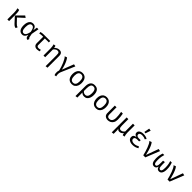

<svg xmlns="http://www.w3.org/2000/svg" viewBox="841 -3657 6718 6718"><g transform="rotate(45 4200.0 -298.0)"><path d="M456.5 -538 527.5 -489 302.5 -284.5 449.5 -129.5Q482 -96 506 -80.5Q530 -65 560.5 -57.5L531.5 11.5Q502.5 7 480 -3.2Q457.5 -13.5 437.8 -30Q418 -46.5 398 -67.5L200 -282.5ZM169.5 -526.5Q186.5 -478.5 191.2 -424Q196 -369.5 196 -324.5V0H112V-340.5Q112 -392 105.2 -437Q98.5 -482 86.5 -526.5Z M855 -537.5Q899.5 -537.5 932.5 -522.2Q965.5 -507 987.8 -471Q1010 -435 1020.5 -372.5L1048 -526.5H1125L1073.5 -246L1099.5 -109.5Q1104 -88.5 1114.2 -77.2Q1124.5 -66 1144 -58.5L1114.5 12.5Q1077 6.5 1053 -16.5Q1029 -39.5 1022.5 -82.5L1013.5 -139Q1000 -98.5 978.8 -64.2Q957.5 -30 926 -9.2Q894.5 11.5 849.5 11.5Q760 11.5 709.2 -55.5Q658.5 -122.5 658.5 -258.5Q658.5 -340 680.5 -403Q702.5 -466 746 -501.8Q789.5 -537.5 855 -537.5ZM861.5 -470Q807.5 -470 778.2 -415.8Q749 -361.5 749 -258.5Q749 -154 776.5 -105.2Q804 -56.5 857.5 -56.5Q876 -56.5 895.5 -64.8Q915 -73 933.8 -95.2Q952.5 -117.5 969.5 -159Q986.5 -200.5 999 -267Q985.5 -348 965.8 -392Q946 -436 920.2 -453Q894.5 -470 861.5 -470Z M1706.5 -526.5V-456.5H1382.5Q1358 -456.5 1339 -455.2Q1320 -454 1300.2 -450.2Q1280.5 -446.5 1252.5 -438.5L1239 -505.5Q1274 -517.5 1311.8 -522Q1349.5 -526.5 1394.5 -526.5ZM1511.5 -472.5V-130Q1511.5 -91.5 1535.5 -75Q1559.5 -58.5 1597.5 -58.5Q1618.5 -58.5 1641.2 -63.5Q1664 -68.5 1685.5 -77L1708.5 -15.5Q1690.5 -6 1654.8 2.8Q1619 11.5 1583.5 11.5Q1512 11.5 1469.8 -28.2Q1427.5 -68 1427.5 -139.5V-472.5Z M2152 -537.5Q2229 -537.5 2264.5 -496.5Q2300 -455.5 2300 -382.5V201.5L2216 212V-320.5Q2216 -374.5 2210.2 -407.8Q2204.5 -441 2185 -456.2Q2165.5 -471.5 2124.5 -471.5Q2095 -471.5 2067.8 -458Q2040.5 -444.5 2019 -424.5Q1997.5 -404.5 1983.5 -383.5V0H1899.5V-354Q1899.5 -407 1891 -451.2Q1882.5 -495.5 1873 -527.5L1951.5 -538.5Q1956.5 -529.5 1961.5 -513.5Q1966.5 -497.5 1970.5 -480.2Q1974.5 -463 1975.5 -450Q2009.5 -493 2057.5 -515.2Q2105.5 -537.5 2152 -537.5Z M2871.5 -538.5 2957 -519.5 2740.5 -17Q2719 32.5 2716 83.2Q2713 134 2728.5 201.5L2661 212.5Q2645 180.5 2639 140.8Q2633 101 2637.5 59.8Q2642 18.5 2656.5 -19.5Q2640 -89.5 2616.2 -163Q2592.5 -236.5 2563.8 -304Q2535 -371.5 2504.2 -424.8Q2473.5 -478 2443 -506.5L2528.5 -537Q2563 -497 2595.8 -432Q2628.5 -367 2656.5 -284.5Q2684.5 -202 2704.5 -107.5Z M3301 -537.5Q3375.5 -537.5 3425.8 -503.8Q3476 -470 3501.2 -408.5Q3526.5 -347 3526.5 -263.5Q3526.5 -183 3500.5 -121Q3474.5 -59 3424.2 -23.8Q3374 11.5 3300 11.5Q3226 11.5 3175.5 -22.5Q3125 -56.5 3099.2 -118.2Q3073.5 -180 3073.5 -262.5Q3073.5 -344 3099.5 -406Q3125.5 -468 3176.2 -502.8Q3227 -537.5 3301 -537.5ZM3301 -469Q3233 -469 3198.2 -418.8Q3163.5 -368.5 3163.5 -262.5Q3163.5 -158.5 3197.8 -108Q3232 -57.5 3300 -57.5Q3368 -57.5 3402.2 -108Q3436.5 -158.5 3436.5 -263.5Q3436.5 -368.5 3402.5 -418.8Q3368.5 -469 3301 -469Z M3906.5 -537.5Q4021 -537.5 4072.8 -466Q4124.5 -394.5 4124.5 -263.5Q4124.5 -189.5 4102 -127Q4079.5 -64.5 4033.8 -26.5Q3988 11.5 3918.5 11.5Q3875 11.5 3839.8 -3.8Q3804.5 -19 3777.5 -49V201.5L3693.5 212V-270.5Q3693.5 -402 3747.8 -469.8Q3802 -537.5 3906.5 -537.5ZM3904.5 -471Q3833.5 -471 3805.5 -415.2Q3777.5 -359.5 3777.5 -257V-124.5Q3798.5 -93 3830.2 -75.8Q3862 -58.5 3899.5 -58.5Q3964.5 -58.5 3998.8 -111.5Q4033 -164.5 4033 -264Q4033 -333.5 4019.2 -379.5Q4005.5 -425.5 3977 -448.2Q3948.5 -471 3904.5 -471Z M4501 -537.5Q4575.5 -537.5 4625.8 -503.8Q4676 -470 4701.2 -408.5Q4726.5 -347 4726.5 -263.5Q4726.5 -183 4700.5 -121Q4674.5 -59 4624.2 -23.8Q4574 11.5 4500 11.5Q4426 11.5 4375.5 -22.5Q4325 -56.5 4299.2 -118.2Q4273.5 -180 4273.5 -262.5Q4273.5 -344 4299.5 -406Q4325.5 -468 4376.2 -502.8Q4427 -537.5 4501 -537.5ZM4501 -469Q4433 -469 4398.2 -418.8Q4363.5 -368.5 4363.5 -262.5Q4363.5 -158.5 4397.8 -108Q4432 -57.5 4500 -57.5Q4568 -57.5 4602.2 -108Q4636.5 -158.5 4636.5 -263.5Q4636.5 -368.5 4602.5 -418.8Q4568.5 -469 4501 -469Z M5299.5 -526.5Q5311.5 -460.5 5318.5 -396.2Q5325.5 -332 5325.5 -255Q5325.5 -161.5 5290.8 -102.8Q5256 -44 5201.8 -16.2Q5147.5 11.5 5087.5 11.5Q5007.5 11.5 4955.2 -31.5Q4903 -74.5 4903 -161V-526.5H4987V-168.5Q4987 -112.5 5014.5 -85Q5042 -57.5 5090.5 -57.5Q5117.5 -57.5 5143.8 -67Q5170 -76.5 5191.8 -99.5Q5213.5 -122.5 5226.8 -162.5Q5240 -202.5 5240 -262.5Q5240 -318 5234.2 -384.5Q5228.5 -451 5214.5 -526.5Z M5883.5 -526.5V-167.5Q5883.5 -116 5892.5 -73.2Q5901.5 -30.5 5911.5 0L5832 11.5Q5824 -1.5 5817.2 -27.8Q5810.5 -54 5808 -73Q5784.5 -34.5 5745.5 -11.5Q5706.5 11.5 5667 11.5Q5627 11.5 5604.8 0.2Q5582.5 -11 5563.5 -38.5Q5567 -12 5569.8 10.2Q5572.5 32.5 5572.5 48.5V201.5L5488.5 212V-526.5H5572.5V-231.5Q5572.5 -179 5578 -141Q5583.5 -103 5602.5 -82.8Q5621.5 -62.5 5661 -62.5Q5708.5 -62.5 5742.8 -86.8Q5777 -111 5799.5 -142.5V-526.5Z M6391 -241H6301Q6234 -241 6204.2 -220.5Q6174.5 -200 6174.5 -155.5Q6174.5 -111.5 6212 -84.8Q6249.5 -58 6315.5 -58Q6373 -58 6418.5 -74Q6464 -90 6500.5 -115.5L6546 -59.5Q6508 -30.5 6447.5 -9.5Q6387 11.5 6310.5 11.5Q6246 11.5 6194.5 -7.5Q6143 -26.5 6113 -63Q6083 -99.5 6083 -152.5Q6083 -212.5 6117.2 -243Q6151.5 -273.5 6215 -282Q6160 -293.5 6132.2 -324Q6104.5 -354.5 6104.5 -397.5Q6104.5 -444 6133.2 -475Q6162 -506 6210 -521.8Q6258 -537.5 6316 -537.5Q6366 -537.5 6421 -525Q6476 -512.5 6516.5 -484L6474 -431.5Q6440 -452.5 6399.5 -461.5Q6359 -470.5 6319.5 -470.5Q6259 -470.5 6225.2 -450.5Q6191.5 -430.5 6191.5 -388.5Q6191.5 -352.5 6222.5 -331Q6253.5 -309.5 6306.5 -309.5H6401.5ZM6323 -807.5 6412 -791.5 6346.5 -596 6286 -606.5Z M6836.5 0Q6820 -70.5 6797.5 -147.2Q6775 -224 6748.5 -295.2Q6722 -366.5 6692.5 -422Q6663 -477.5 6631.5 -505.5L6716.5 -536.5Q6755.5 -492 6788 -419Q6820.5 -346 6847.2 -257.2Q6874 -168.5 6894.5 -74.5L7062.5 -537.5L7147 -518.5L6939.5 0Z M7723 -526.5Q7741.5 -476.5 7757.5 -404.5Q7773.5 -332.5 7773.5 -238.5Q7773.5 -122.5 7735 -55.5Q7696.5 11.5 7620.5 11.5Q7569 11.5 7537.8 -17.8Q7506.5 -47 7499 -105Q7487.5 -49.5 7456.5 -19Q7425.5 11.5 7376.5 11.5Q7300 11.5 7263.2 -53.2Q7226.5 -118 7226.5 -238.5Q7226.5 -332.5 7241.5 -404.8Q7256.5 -477 7276 -526.5H7350.5Q7333 -469.5 7324 -422Q7315 -374.5 7312.2 -330.5Q7309.5 -286.5 7309.5 -238.5Q7309.5 -185.5 7315.8 -144.5Q7322 -103.5 7338.8 -80.5Q7355.5 -57.5 7385.5 -57.5Q7415.5 -57.5 7431.5 -82Q7447.5 -106.5 7453.5 -146Q7459.5 -185.5 7459.5 -230.5V-356.5L7540 -367.5V-230Q7540 -179.5 7546.2 -140.5Q7552.5 -101.5 7568.5 -79.5Q7584.5 -57.5 7614.5 -57.5Q7644.5 -57.5 7661 -80.5Q7677.5 -103.5 7684 -144.5Q7690.5 -185.5 7690.5 -238.5Q7690.5 -286 7687 -330.2Q7683.5 -374.5 7674 -422.2Q7664.5 -470 7646 -526.5Z M8036.5 0Q8020 -70.5 7997.5 -147.2Q7975 -224 7948.5 -295.2Q7922 -366.5 7892.5 -422Q7863 -477.5 7831.5 -505.5L7916.5 -536.5Q7955.5 -492 7988 -419Q8020.5 -346 8047.2 -257.2Q8074 -168.5 8094.5 -74.5L8262.5 -537.5L8347 -518.5L8139.5 0Z"/></g></svg>

Font: Fira Code Light
Style: Regular
Weight: 400
Monospace: yes
Version: Version 5.002